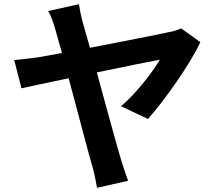

<svg xmlns="http://www.w3.org/2000/svg" viewBox="-20 -836 1040 920"><path d="M689 -266C771 -358 893 -532 940 -634L848 -700C833 -693 810 -685 789 -682C741 -671 565 -637 411 -607C398 -654 386 -695 377 -727C368 -759 362 -791 358 -816L211 -783C226 -758 235 -728 245 -695C252 -670 263 -630 277 -582C220 -572 177 -564 161 -561C122 -556 87 -552 48 -548L83 -413C119 -421 207 -440 309 -461C354 -294 405 -97 423 -37C433 -3 440 37 445 64L594 30C584 5 569 -43 562 -64C542 -130 490 -320 444 -489C583 -518 716 -545 746 -550C714 -495 634 -389 560 -327Z"/></svg>

Font: Noto Sans Mono CJK JP Bold
Style: Regular
Weight: 700
Designer: Ryoko NISHIZUKA (kana & ideographs); Paul D. Hunt (Latin, Greek & Cyrillic); Wenlong ZHANG (bopomofo); Sandoll Communica
Foundry: Adobe Systems Incorporated
Version: Version 1.004;PS 1.004;hotconv 1.0.82;makeotf.lib2.5.63406